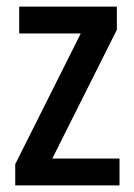

<svg xmlns="http://www.w3.org/2000/svg" viewBox="-20 -560 406 580"><path d="M341 0V-81H138L333 -470V-540H38V-459H224L26 -64V0Z"/></svg>

Font: Noto Sans Gujarati Condensed Medium
Style: Regular
Weight: 500
Width: 3
Designer: Jelle Bosma - Monotype Design Team, Universal Thirst
Foundry: Monotype Imaging Inc.
Version: Version 2.106